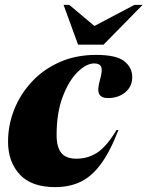

<svg xmlns="http://www.w3.org/2000/svg" viewBox="-20 -752 604 787"><path d="M366.5 -492Q333.5 -492 297.5 -456.2Q261.5 -420.5 236.8 -354.8Q212 -289 212 -198.5Q212 -149.5 231 -125.5Q250 -101.5 293.5 -101.5Q340.5 -101.5 378.8 -126.5Q417 -151.5 457.5 -219H465.5Q430.5 -128.5 392 -77.5Q353.5 -26.5 308.2 -5.8Q263 15 206.5 15Q108.5 15 60.8 -37Q13 -89 13 -171Q13 -239.5 38.2 -303Q63.5 -366.5 110.8 -417.2Q158 -468 224.8 -497.5Q291.5 -527 374 -527Q456.5 -527 489.2 -501.2Q522 -475.5 522 -436Q522 -397 493.2 -373.5Q464.5 -350 423 -350Q395 -350 386.5 -366.8Q378 -383.5 389.5 -423.5Q401 -463.5 394.8 -477.8Q388.5 -492 366.5 -492ZM564.5 -732 404.5 -569H300L240.5 -732H264L367 -645.5L531 -732Z"/></svg>

Font: Newsreader Display ExtraBold
Style: Italic
Weight: 800
Italic angle: -17°
Designer: Hugues Gentile
Foundry: Production Type
Version: Version 1.001